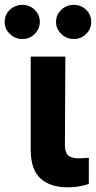

<svg xmlns="http://www.w3.org/2000/svg" viewBox="-59 -785 405 811"><path d="M70.7 -545.9H217L215.2 -170.5Q216 -138.3 230.6 -127.2Q245.2 -116.2 273 -116.2Q287.2 -116.2 297.6 -117.2Q307.9 -118.2 316.2 -118.9V-8.2Q297.6 -1.6 274.5 2.4Q251.5 6.4 226.2 6.2Q154.8 6.4 112.8 -30.6Q70.8 -67.6 70.7 -152.9ZM35.5 -620.3Q4.6 -620.1 -17.4 -641.6Q-39.5 -663 -39.3 -692.2Q-39.5 -722.8 -17.4 -743.6Q4.6 -764.4 35.5 -764.6Q66.1 -764.4 87.6 -743.6Q109.2 -722.8 109.2 -692.2Q109.2 -663 87.6 -641.6Q66.1 -620.1 35.5 -620.3ZM252.5 -620.3Q221.9 -620.1 199.8 -641.6Q177.7 -663 177.7 -692.2Q177.7 -722.8 199.8 -743.6Q221.9 -764.4 252.5 -764.6Q283.4 -764.4 304.9 -743.6Q326.4 -722.8 326.2 -692.2Q326.4 -663 304.9 -641.6Q283.4 -620.1 252.5 -620.3Z"/></svg>

Font: Inter
Style: Regular
Weight: 400
Designer: Rasmus Andersson
Foundry: rsms
Version: Version 4.000;git-8c9346024